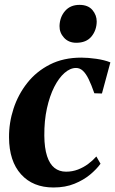

<svg xmlns="http://www.w3.org/2000/svg" viewBox="-20 -778 484 808"><path d="M205 11Q118.5 11 68.5 -44.5Q18.5 -100 18 -199.5Q17.5 -261.5 37 -321Q56.5 -380.5 94.8 -429Q133 -477.5 190 -506.5Q247 -535.5 322 -535.5Q350.5 -535.5 385.2 -530.5Q420 -525.5 444.5 -515.5L409 -384.5L377 -385.5Q364.5 -421.5 353 -445Q341.5 -468.5 328.8 -480.2Q316 -492 300 -492Q275.5 -492 251.5 -471Q227.5 -450 208.2 -412Q189 -374 177.5 -322Q166 -270 166.5 -207Q167 -155 178 -121.2Q189 -87.5 209.2 -71.5Q229.5 -55.5 258 -55.5Q284.5 -55.5 308 -64.5Q331.5 -73.5 351.2 -88.2Q371 -103 385.5 -119.5L403 -89Q387 -66.5 359.5 -43.5Q332 -20.5 293.5 -4.8Q255 11 205 11ZM301 -598Q269 -598 249.5 -619.2Q230 -640.5 230.5 -668.5Q231.5 -706 253.8 -731.8Q276 -757.5 314.5 -757.5Q350.5 -757.5 368.8 -736Q387 -714.5 387 -687.5Q386.5 -650.5 364.8 -624.2Q343 -598 301 -598Z"/></svg>

Font: Merriweather 96pt
Style: Bold Italic
Weight: 700
Italic angle: -7.8°
Version: Version 2.101